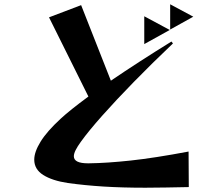

<svg xmlns="http://www.w3.org/2000/svg" viewBox="-20 -820 1040 897"><path d="M775 -682V-800L883 -742ZM862 54Q806 55 755.5 56Q705 57 659 57Q551 57 463.5 51.5Q376 46 297 35Q224 24 182 -2.5Q140 -29 140 -74Q140 -110 169.5 -158Q199 -206 263 -265Q306 -305 393 -369L209 -739L359 -796L498 -443Q561 -486 633 -532.5Q705 -579 781 -626L788 -617Q690 -524 605.5 -437.5Q521 -351 457.5 -279.5Q394 -208 358 -158Q342 -136 333.5 -119Q325 -102 325 -90Q325 -57 391 -57H395Q479 -58 590.5 -70Q702 -82 861 -112ZM654 -614V-744L773 -680Z"/></svg>

Font: Reggae One
Style: Regular
Weight: 400
Designer: Fontworks Inc.
Foundry: Fontworks Inc.
Version: Version 1.100